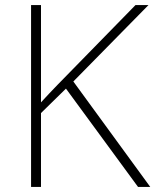

<svg xmlns="http://www.w3.org/2000/svg" viewBox="-20 -827 610 754"><path d="M570 -93H522L239 -479L141 -383V-93H102V-807H141V-425Q156 -442 172.5 -459Q189 -476 206 -494L512 -807H563L268 -507Z"/></svg>

Font: Noto Sans Telugu UI ExtraLight
Style: Regular
Weight: 200
Designer: Jelle Bosma - Monotype Design Team
Foundry: Monotype Imaging Inc.
Version: Version 2.005; ttfautohint (v1.8.4.7-5d5b)